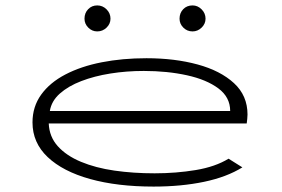

<svg xmlns="http://www.w3.org/2000/svg" viewBox="-20 -679 1040 709"><path d="M547 10Q413 10 312.5 -18Q212 -46 156 -99Q100 -152 100 -227Q100 -285 132 -329.5Q164 -374 221.5 -404Q279 -434 355.5 -449Q432 -464 521 -464Q625 -464 709.5 -441Q794 -418 844 -372Q894 -326 894 -256Q894 -248 893 -239.5Q892 -231 891 -223H160Q162 -174 193.5 -139Q225 -104 279 -81.5Q333 -59 402.5 -49Q472 -39 551 -39Q630 -39 702.5 -51Q775 -63 824 -93L875 -61Q817 -25 733 -7.5Q649 10 547 10ZM164 -269H830Q830 -320 786.5 -352.5Q743 -385 670.5 -401Q598 -417 511 -417Q447 -417 387.5 -407.5Q328 -398 280 -379.5Q232 -361 201 -333.5Q170 -306 164 -269ZM339 -563Q320 -563 306 -577Q292 -591 292 -610Q292 -631 305.5 -645Q319 -659 339 -659Q359 -659 373.5 -644.5Q388 -630 388 -610Q388 -591 373.5 -577Q359 -563 339 -563ZM691 -563Q671 -563 657 -577Q643 -591 643 -610Q643 -631 656.5 -645Q670 -659 691 -659Q710 -659 724.5 -644.5Q739 -630 739 -610Q739 -591 724.5 -577Q710 -563 691 -563Z"/></svg>

Font: Inconsolata UltraExpanded Light
Style: Regular
Weight: 300
Width: 9
Monospace: yes
Designer: Raph Levien, Cyreal, Brenton Simpson
Foundry: Raph Levien, Cyreal, Google
Version: Version 3.001; ttfautohint (v1.8.2.53-6de2)